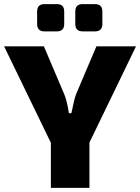

<svg xmlns="http://www.w3.org/2000/svg" viewBox="-24 -916 683 936"><path d="M253 -763H193Q157 -763 157 -799V-860Q157 -896 193 -896H253Q289 -896 289 -860V-799Q289 -763 253 -763ZM439 -763H379Q343 -763 343 -799V-860Q343 -896 379 -896H439Q475 -896 475 -860V-799Q475 -763 439 -763ZM412 -221V0H224V-220L-4 -690H190L289 -457Q302 -427 312 -364H324Q338 -434 347 -457L446 -690H639Z"/></svg>

Font: Ezarion Extra Bold
Style: Regular
Weight: 800
Designer: Natanael Gama
Version: Version 1.001;PS 001.001;hotconv 1.0.70;makeotf.lib2.5.58329